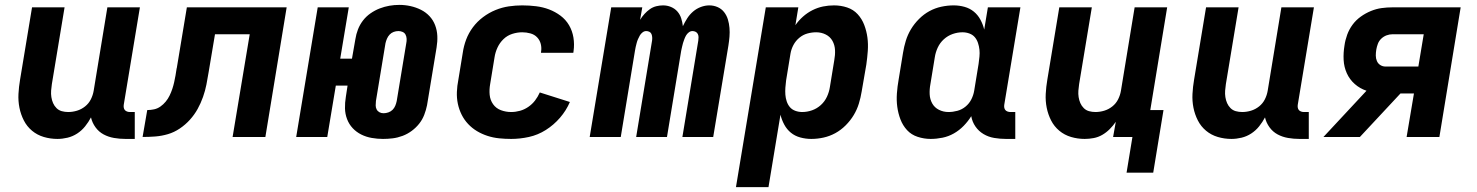

<svg xmlns="http://www.w3.org/2000/svg" viewBox="-20 -560 6040 785"><path d="M215 8Q186 8 159 0Q132 -8 111 -25.5Q90 -43 77.5 -67.5Q65 -92 59.5 -119.5Q54 -147 55.5 -176Q57 -205 62 -234L111 -530H244L192 -216Q190 -203 189 -189.5Q188 -176 190 -163Q192 -150 197 -138.5Q202 -127 211 -118Q220 -109 232.5 -105.5Q245 -102 259 -102Q277 -102 295 -107.5Q313 -113 328 -125Q343 -137 351.5 -154Q360 -171 363 -189L419 -530H552L486 -132Q485 -126 486 -120Q487 -114 490.5 -110Q494 -106 499.5 -104Q505 -102 511 -102H531V8H493Q469 8 446 4Q423 0 403.5 -10.5Q384 -21 370.5 -39.5Q357 -58 352 -80Q342 -61 328 -43.5Q314 -26 295.5 -14Q277 -2 256 3Q235 8 215 8Z M563 0 582 -110Q596 -110 610 -113Q624 -116 636 -124.5Q648 -133 657.5 -144.5Q667 -156 673.5 -169.5Q680 -183 684.5 -196.5Q689 -210 692 -223.5Q695 -237 697.5 -251Q700 -265 702 -279Q702 -279 702 -279.5Q702 -280 702 -280L703 -282Q703 -282 703 -282.5Q703 -283 703 -283L744 -530H1152L1065 0H931L1001 -420H859L833 -265Q829 -240 824 -214.5Q819 -189 810 -163.5Q801 -138 788 -114.5Q775 -91 756.5 -70.5Q738 -50 715 -34.5Q692 -19 666.5 -11.5Q641 -4 615 -2Q589 0 563 0Z M1546 8Q1523 8 1500 4Q1477 0 1457 -10Q1437 -20 1422 -36Q1407 -52 1399 -73Q1391 -94 1390.5 -117Q1390 -140 1394 -164L1401 -210H1353L1318 0H1191L1279 -530H1406L1371 -320H1419L1433 -400Q1436 -420 1443.5 -439.5Q1451 -459 1464 -476Q1477 -493 1495 -505.5Q1513 -518 1532.5 -525.5Q1552 -533 1572 -536.5Q1592 -540 1613 -540Q1636 -540 1658.5 -535Q1681 -530 1701 -520Q1721 -510 1736 -494Q1751 -478 1759 -457Q1767 -436 1768 -413Q1769 -390 1765 -366L1726 -130Q1722 -110 1714.5 -90.5Q1707 -71 1694 -54.5Q1681 -38 1663.5 -25Q1646 -12 1626 -4.5Q1606 3 1586 5.5Q1566 8 1546 8ZM1548 -97Q1558 -97 1568 -100.5Q1578 -104 1585 -111Q1592 -118 1596 -127.5Q1600 -137 1602 -147L1641 -383Q1643 -392 1642.5 -401.5Q1642 -411 1638 -418.5Q1634 -426 1626 -429.5Q1618 -433 1609 -433Q1599 -433 1589.5 -429.5Q1580 -426 1573 -418.5Q1566 -411 1562 -401.5Q1558 -392 1556 -383L1517 -147Q1516 -138 1516 -129Q1516 -120 1520 -112.5Q1524 -105 1531.5 -101Q1539 -97 1548 -97Z M2070 8Q2045 8 2020.5 5.5Q1996 3 1973 -4.5Q1950 -12 1930 -24Q1910 -36 1894 -53Q1878 -70 1867.5 -91Q1857 -112 1852 -135.5Q1847 -159 1848 -184Q1849 -209 1854 -234L1872 -344Q1876 -372 1886 -398.5Q1896 -425 1913.5 -448.5Q1931 -472 1955 -490Q1979 -508 2006 -519Q2033 -530 2060.5 -534Q2088 -538 2115 -538Q2144 -538 2172 -534.5Q2200 -531 2225 -521.5Q2250 -512 2271.5 -496Q2293 -480 2306.5 -457Q2320 -434 2324.5 -406.5Q2329 -379 2325 -351Q2325 -349 2324.5 -347.5Q2324 -346 2324 -344H2192Q2192 -345 2192 -345.5Q2192 -346 2192 -347Q2195 -364 2191 -380Q2187 -396 2176 -407.5Q2165 -419 2148.5 -423.5Q2132 -428 2115 -428Q2095 -428 2074.5 -421.5Q2054 -415 2038.5 -400Q2023 -385 2014 -365.5Q2005 -346 2002 -326L1984 -216Q1980 -194 1982 -172.5Q1984 -151 1996 -134Q2008 -117 2028 -109.5Q2048 -102 2070 -102Q2088 -102 2106 -107Q2124 -112 2140 -123Q2156 -134 2167.5 -149Q2179 -164 2187 -182L2310 -143Q2295 -108 2269.5 -78.5Q2244 -49 2211.5 -28.5Q2179 -8 2142.5 0Q2106 8 2070 8Z M2391 0 2479 -530H2606L2597 -479Q2605 -492 2615 -503Q2625 -514 2637 -522.5Q2649 -531 2663 -534.5Q2677 -538 2691 -538Q2708 -538 2723.5 -531.5Q2739 -525 2749.5 -513Q2760 -501 2765 -485.5Q2770 -470 2772 -453Q2780 -470 2790 -485.5Q2800 -501 2814 -513Q2828 -525 2845.5 -531.5Q2863 -538 2880 -538Q2898 -538 2914 -531Q2930 -524 2940.5 -510.5Q2951 -497 2956 -480.5Q2961 -464 2962.5 -446Q2964 -428 2962.5 -410Q2961 -392 2958 -373L2896 0H2770L2835 -394Q2836 -401 2836 -408Q2836 -415 2833 -421Q2830 -427 2824 -430Q2818 -433 2811 -433Q2803 -433 2796 -427.5Q2789 -422 2785 -415Q2781 -408 2778 -400Q2775 -392 2772.5 -384Q2770 -376 2768.5 -368Q2767 -360 2765 -352L2707 0H2581L2646 -394Q2647 -401 2646.5 -408Q2646 -415 2643.5 -421Q2641 -427 2635 -430Q2629 -433 2622 -433Q2614 -433 2607 -427.5Q2600 -422 2596 -415Q2592 -408 2588.5 -400Q2585 -392 2583 -384Q2581 -376 2579 -368Q2577 -360 2576 -352L2518 0Z M2989 205 3111 -530H3244L3232 -457Q3245 -476 3263 -492Q3281 -508 3302 -518.5Q3323 -529 3345 -533.5Q3367 -538 3390 -538Q3418 -538 3443.5 -529.5Q3469 -521 3486.5 -502Q3504 -483 3513.5 -458Q3523 -433 3526.5 -406.5Q3530 -380 3528 -352Q3526 -324 3522 -296L3503 -186Q3499 -161 3491.5 -136.5Q3484 -112 3470.5 -89.5Q3457 -67 3437.5 -47.5Q3418 -28 3395 -15.5Q3372 -3 3347 2.5Q3322 8 3297 8Q3274 8 3252 2Q3230 -4 3213.5 -17.5Q3197 -31 3186.5 -50.5Q3176 -70 3171 -91L3122 205ZM3260 -102Q3280 -102 3300 -109Q3320 -116 3336 -130.5Q3352 -145 3361 -164.5Q3370 -184 3373 -204L3391 -314Q3395 -335 3394 -355.5Q3393 -376 3383.5 -393Q3374 -410 3356 -419Q3338 -428 3317 -428Q3299 -428 3281 -423Q3263 -418 3248 -405.5Q3233 -393 3224 -376Q3215 -359 3212 -341L3194 -231Q3192 -216 3191 -201.5Q3190 -187 3191 -173Q3192 -159 3196.5 -145.5Q3201 -132 3209.5 -122Q3218 -112 3231.5 -107Q3245 -102 3260 -102Z M3785 8Q3758 8 3732 -0.5Q3706 -9 3688.5 -28Q3671 -47 3661.5 -72Q3652 -97 3648.5 -123.5Q3645 -150 3647 -178Q3649 -206 3654 -234L3672 -344Q3676 -369 3683.5 -393.5Q3691 -418 3704.5 -440.5Q3718 -463 3737.5 -482.5Q3757 -502 3780 -514.5Q3803 -527 3828.5 -532.5Q3854 -538 3879 -538Q3902 -538 3923.5 -532Q3945 -526 3961.5 -512.5Q3978 -499 3988.5 -479.5Q3999 -460 4004 -439L4019 -530H4152L4086 -132Q4085 -126 4086 -120Q4087 -114 4090.5 -110Q4094 -106 4099.5 -104Q4105 -102 4111 -102H4131V8H4093Q4069 8 4045 4Q4021 0 4001 -12Q3981 -24 3968 -43Q3955 -62 3951 -85Q3938 -64 3920 -45.5Q3902 -27 3880 -14.5Q3858 -2 3833.5 3Q3809 8 3785 8ZM3858 -102Q3876 -102 3894.5 -107Q3913 -112 3928 -124.5Q3943 -137 3951.5 -154Q3960 -171 3963 -189L3981 -299Q3983 -314 3984.5 -328.5Q3986 -343 3984.5 -357Q3983 -371 3978.5 -384.5Q3974 -398 3965.5 -408Q3957 -418 3943.5 -423Q3930 -428 3915 -428Q3895 -428 3875 -421Q3855 -414 3839 -399.5Q3823 -385 3814 -365.5Q3805 -346 3802 -326L3784 -216Q3780 -195 3781 -174.5Q3782 -154 3791.5 -137Q3801 -120 3819 -111Q3837 -102 3858 -102Z M4586 146 4610 0H4531L4542 -62Q4531 -46 4517 -32Q4503 -18 4486.5 -8.5Q4470 1 4451.5 4.5Q4433 8 4415 8Q4386 8 4359 0Q4332 -8 4311 -25.5Q4290 -43 4277.5 -67.5Q4265 -92 4259.5 -119.5Q4254 -147 4255.5 -176Q4257 -205 4262 -234L4311 -530H4444L4392 -216Q4390 -203 4389 -189.5Q4388 -176 4390 -163Q4392 -150 4397 -138.5Q4402 -127 4411 -118Q4420 -109 4432.5 -105.5Q4445 -102 4459 -102Q4477 -102 4495 -107.5Q4513 -113 4528 -125Q4543 -137 4551.5 -154Q4560 -171 4563 -189L4619 -530H4752L4683 -110H4737L4695 146Z M5015 8Q4986 8 4959 0Q4932 -8 4911 -25.5Q4890 -43 4877.5 -67.5Q4865 -92 4859.5 -119.5Q4854 -147 4855.5 -176Q4857 -205 4862 -234L4911 -530H5044L4992 -216Q4990 -203 4989 -189.5Q4988 -176 4990 -163Q4992 -150 4997 -138.5Q5002 -127 5011 -118Q5020 -109 5032.5 -105.5Q5045 -102 5059 -102Q5077 -102 5095 -107.5Q5113 -113 5128 -125Q5143 -137 5151.5 -154Q5160 -171 5163 -189L5219 -530H5352L5286 -132Q5285 -126 5286 -120Q5287 -114 5290.5 -110Q5294 -106 5299.5 -104Q5305 -102 5311 -102H5331V8H5293Q5269 8 5246 4Q5223 0 5203.5 -10.5Q5184 -21 5170.5 -39.5Q5157 -58 5152 -80Q5142 -61 5128 -43.5Q5114 -26 5095.5 -14Q5077 -2 5056 3Q5035 8 5015 8Z M5391 0 5567 -189Q5540 -198 5519 -216.5Q5498 -235 5486.5 -260.5Q5475 -286 5473.5 -315Q5472 -344 5477 -374Q5480 -396 5488 -418Q5496 -440 5510 -459Q5524 -478 5543.5 -492Q5563 -506 5585 -515Q5607 -524 5629 -527Q5651 -530 5674 -530H5952L5865 0H5731L5761 -178H5706L5540 0ZM5644 -288H5779L5801 -420H5674Q5661 -420 5649 -415.5Q5637 -411 5627.5 -402Q5618 -393 5613.5 -381Q5609 -369 5607 -357Q5605 -345 5605 -333Q5605 -321 5609.5 -310.5Q5614 -300 5623.5 -294Q5633 -288 5644 -288Z"/></svg>

Font: Iosevka Curly XBdEx
Style: Italic
Weight: 800
Width: 7
Italic angle: -9°
Monospace: yes
Designer: Belleve Invis
Foundry: Belleve Invis
Version: Version 11.1.0; ttfautohint (v1.8.3)